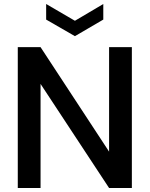

<svg xmlns="http://www.w3.org/2000/svg" viewBox="-20 -941 749 961"><path d="M69 0ZM69 0ZM640 0H526L183 -521V0H69V-705H183L526 -182V-705H640ZM355 -760 211 -843V-921L355 -837L497 -921V-843Z"/></svg>

Font: Ulagadi Sans Medium
Style: Regular
Weight: 500
Designer: Ninad Kale (Devanagari), Jonny Pinhorn (Latin)
Foundry: Indian Type Foundry
Version: Version 3.01;March 29, 2020;FontCreator 12.0.0.2522 64-bit; 